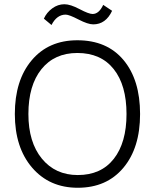

<svg xmlns="http://www.w3.org/2000/svg" viewBox="-20 -878 731 906"><path d="M641 -340Q641 -180 562 -86Q483 8 347 8Q213 8 131.5 -87Q50 -182 50 -340Q50 -499 129.5 -593.5Q209 -688 345 -688Q485 -688 563 -594.5Q641 -501 641 -340ZM114 -340Q114 -207 177.5 -129.5Q241 -52 347 -52Q457 -52 517 -128.5Q577 -205 577 -340Q577 -476 516.5 -552Q456 -628 345 -628Q237 -628 175.5 -551.5Q114 -475 114 -340ZM290 -809Q248 -809 223 -760L187 -790Q200 -819 226.5 -838.5Q253 -858 284 -858Q312 -858 355.5 -835Q399 -812 417 -812Q447 -812 467 -855L509 -827Q479 -763 420 -763Q395 -763 350.5 -786Q306 -809 290 -809Z"/></svg>

Font: Hind Madurai Light
Style: Regular
Weight: 300
Designer: Jyotish Sonowal
Foundry: Indian Type Foundry
Version: Version 1.001;PS 1.0;hotconv 1.0.86;makeotf.lib2.5.63406; tt